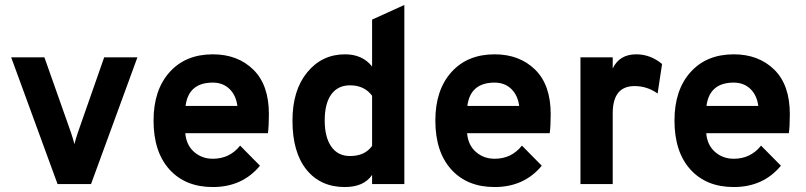

<svg xmlns="http://www.w3.org/2000/svg" viewBox="-20 -742 3249 774"><path d="M266 -208Q275 -181 280 -161Q285 -181 294 -208L400 -511H534L347 0H212L25 -511H159Z M838 12Q727 12 663 -59Q599 -130 599 -256Q599 -379 663.5 -451Q728 -523 838 -523Q938 -523 1001 -461.5Q1064 -400 1064 -282Q1064 -233 1060 -205H727Q731 -157 762.5 -129.5Q794 -102 838 -102Q906 -102 948 -155L1028 -74Q957 12 838 12ZM728 -315H937Q931 -359 904.5 -384Q878 -409 838 -409Q740 -409 728 -315Z M1370 12Q1272 12 1215.5 -58Q1159 -128 1159 -256Q1159 -378 1218.5 -450.5Q1278 -523 1371 -523Q1441 -523 1480 -474V-663L1610 -722V0H1480V-37Q1447 12 1370 12ZM1289 -256Q1289 -189 1315.5 -151Q1342 -113 1391 -113Q1451 -113 1480 -154V-356Q1449 -398 1391 -398Q1342 -398 1315.5 -361.5Q1289 -325 1289 -256Z M1974 12Q1863 12 1799 -59Q1735 -130 1735 -256Q1735 -379 1799.5 -451Q1864 -523 1974 -523Q2074 -523 2137 -461.5Q2200 -400 2200 -282Q2200 -233 2196 -205H1863Q1867 -157 1898.5 -129.5Q1930 -102 1974 -102Q2042 -102 2084 -155L2164 -74Q2093 12 1974 12ZM1864 -315H2073Q2067 -359 2040.5 -384Q2014 -409 1974 -409Q1876 -409 1864 -315Z M2450 -466Q2477 -523 2545 -523Q2602 -523 2649 -484L2631 -365Q2589 -395 2538 -395Q2450 -395 2450 -285V0H2320V-511H2450Z M2938 12Q2827 12 2763 -59Q2699 -130 2699 -256Q2699 -379 2763.5 -451Q2828 -523 2938 -523Q3038 -523 3101 -461.5Q3164 -400 3164 -282Q3164 -233 3160 -205H2827Q2831 -157 2862.5 -129.5Q2894 -102 2938 -102Q3006 -102 3048 -155L3128 -74Q3057 12 2938 12ZM2828 -315H3037Q3031 -359 3004.5 -384Q2978 -409 2938 -409Q2840 -409 2828 -315Z"/></svg>

Font: ReCut ExtraBold
Style: Regular
Weight: 800
Designer: Giant Group (for alternate capitals set)
Version: Version 2.002;FEAKit 1.0